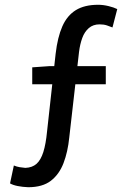

<svg xmlns="http://www.w3.org/2000/svg" viewBox="-20 -687 546 804"><path d="M98 97Q74 96 54 92Q34 88 22 81L38 6Q50 11 62 13Q74 15 86 16Q115 15 133 -1Q151 -17 161.5 -50.5Q172 -84 177 -136L213 -462Q221 -531 241 -576.5Q261 -622 297.5 -644.5Q334 -667 391 -667Q412 -667 434.5 -661.5Q457 -656 471 -649L451 -572Q441 -576 428 -580.5Q415 -585 397 -585Q370 -585 352 -569.5Q334 -554 324.5 -528Q315 -502 311 -470L270 -111Q264 -51 246 -4Q228 43 193 70Q158 97 98 97ZM115 -334V-405L186 -410H423V-334Z"/></svg>

Font: Assistant ExtraLight SemiBold
Style: Regular
Weight: 600
Version: Version 3.000